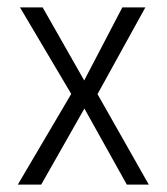

<svg xmlns="http://www.w3.org/2000/svg" viewBox="-20 -501 452 521"><path d="M324.2 0 209 -206.5 91.8 0H28.3L173.3 -246.1L34.2 -481H95.7L208.5 -282.7L312 -481H374.5L244.6 -245.6L383.8 0Z"/></svg>

Font: Anaheim
Style: Regular
Weight: 400
Designer: vernon adams
Foundry: vernon adams
Version: Version 1.002; ttfautohint (v0.93.5-3d13) -l 8 -r 50 -G 200 